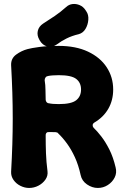

<svg xmlns="http://www.w3.org/2000/svg" viewBox="-20 -915 612 950"><path d="M124 15Q102 15 81 4.5Q60 -6 47 -24.5Q34 -43 35 -65Q39 -136 41 -201Q43 -266 43 -329Q43 -392 41 -457Q39 -522 35 -593Q34 -626 60 -645Q86 -664 116 -672Q134 -677 174 -682.5Q214 -688 270 -688Q355 -688 415.5 -659.5Q476 -631 508 -582Q540 -533 540 -472Q540 -419 516 -377Q492 -335 446 -308Q439 -303 438.5 -296Q438 -289 443 -283Q461 -266 481.5 -239.5Q502 -213 521 -175.5Q540 -138 552 -87Q559 -60 547.5 -37Q536 -14 513.5 0.5Q491 15 464 15Q436 15 410.5 -2.5Q385 -20 379 -49Q368 -99 350.5 -137Q333 -175 312 -204Q291 -233 267 -256Q266 -258 263.5 -259Q261 -260 256 -261Q247 -261 235 -261.5Q223 -262 215 -261Q205 -257 206 -243Q206 -198 207.5 -156.5Q209 -115 215 -68Q218 -45 204.5 -26Q191 -7 169.5 4Q148 15 124 15ZM271 -400Q333 -400 357 -419Q381 -438 381 -472Q381 -506 357 -524.5Q333 -543 271 -543Q256 -543 241.5 -542Q227 -541 218 -539Q210 -538 205.5 -532Q201 -526 201 -518Q205 -494 205 -470Q205 -446 206 -422Q206 -415 210.5 -409.5Q215 -404 222 -404Q230 -402 242.5 -401Q255 -400 271 -400ZM261 -695Q239 -679 214.5 -685Q190 -691 176 -716L175 -718Q162 -740 167 -762Q172 -784 193 -798Q223 -817 251 -836Q279 -855 307 -880Q321 -893 339 -895Q357 -897 374.5 -889.5Q392 -882 403 -865L407 -859Q419 -842 417 -817Q415 -792 403 -772Q391 -752 370 -746Q336 -738 309 -724.5Q282 -711 261 -695Z"/></svg>

Font: Winky Sans
Style: Bold
Weight: 700
Designer: Simon Atzbach
Foundry: typofactur
Version: Version 1.205